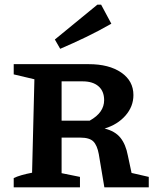

<svg xmlns="http://www.w3.org/2000/svg" viewBox="-20 -806 675 826"><path d="M546 -62 620 -45V0H429L405 -143Q398 -181 381.5 -197.5Q365 -214 325 -214H245V-61L324 -45V0H39V-40Q66 -53 118 -63L128 -465L39 -486V-530H362Q449 -530 501.5 -494Q554 -458 554 -397Q554 -348 520 -309Q486 -270 430 -253Q475 -242 498 -213.5Q521 -185 530 -137ZM336 -456H245V-287H366Q398 -305 413 -327Q428 -349 428 -375Q428 -414 403.5 -435Q379 -456 336 -456ZM239 -596 216 -636 399 -786H415L459 -704Q405 -673 350 -646.5Q295 -620 239 -596Z"/></svg>

Font: Piazzolla SC SemiBold
Style: Regular
Weight: 600
Designer: Juan Pablo del Peral
Foundry: Huerta Tipografica
Version: Version 1.330